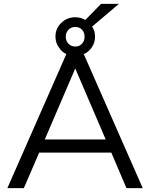

<svg xmlns="http://www.w3.org/2000/svg" viewBox="-20 -970 774 990"><path d="M554 -183H182L103 0H18L322 -691Q297 -703 282 -728Q266 -751 266 -781Q266 -824 296 -852Q325 -881 368 -881Q397 -881 420 -867L501 -950H593L455 -833Q470 -811 470 -781Q470 -750 454 -727Q438 -702 412 -691L716 0H632ZM368 -831Q347 -831 333 -817Q319 -801 319 -781Q319 -759 333 -745Q347 -730 368 -730Q390 -730 403 -745Q416 -758 416 -781Q416 -803 403 -817Q389 -831 368 -831ZM211 -251H525L368 -617Z"/></svg>

Font: PRinguin Sans
Style: Regular
Weight: 400
Designer: Vernon Adams
Foundry: Vernon Adams
Version: ""